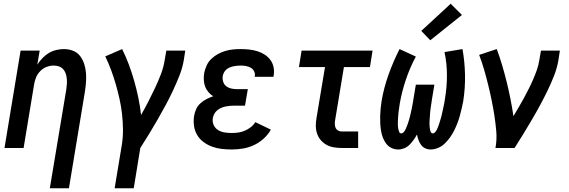

<svg xmlns="http://www.w3.org/2000/svg" viewBox="-20 -790 3040 1025"><path d="M246 215 334 -313Q336 -327 337 -342Q338 -357 336.5 -371Q335 -385 330.5 -398Q326 -411 317 -421Q308 -431 294.5 -435.5Q281 -440 266 -440Q247 -440 228 -432.5Q209 -425 194.5 -410Q180 -395 172.5 -376.5Q165 -358 162 -339L106 0H4L90 -520H192L179 -445Q191 -463 206.5 -479.5Q222 -496 240.5 -507Q259 -518 280 -523Q301 -528 321 -528Q347 -528 370 -519Q393 -510 407.5 -491Q422 -472 429.5 -448.5Q437 -425 439 -400.5Q441 -376 439 -350Q437 -324 433 -299L348 215Z M592 215 630 -14Q637 -57 636.5 -98.5Q636 -140 631.5 -181Q627 -222 618 -262Q609 -302 598 -340.5Q587 -379 573 -416.5Q559 -454 542 -489L632 -528Q652 -488 668 -445Q684 -402 696.5 -358Q709 -314 718.5 -268.5Q728 -223 733 -176Q753 -211 771.5 -247Q790 -283 807 -319Q824 -355 838.5 -392.5Q853 -430 859 -468L868 -520H969L961 -468Q954 -427 938 -386.5Q922 -346 903.5 -306.5Q885 -267 864 -228Q843 -189 821 -151Q799 -113 776 -75Q753 -37 729 0L694 215Z M1218 8Q1190 8 1163.5 5Q1137 2 1112.5 -7Q1088 -16 1067 -31.5Q1046 -47 1033 -68.5Q1020 -90 1016 -116.5Q1012 -143 1016 -170Q1019 -189 1027 -207Q1035 -225 1050 -238.5Q1065 -252 1082.5 -261Q1100 -270 1118 -276Q1104 -285 1092.5 -298.5Q1081 -312 1075 -328Q1069 -344 1068 -362.5Q1067 -381 1070 -400Q1074 -420 1083 -440Q1092 -460 1108 -475.5Q1124 -491 1143.5 -501.5Q1163 -512 1183 -518Q1203 -524 1224 -526Q1245 -528 1265 -528Q1288 -528 1310.5 -525.5Q1333 -523 1354 -516.5Q1375 -510 1393 -498.5Q1411 -487 1423.5 -470Q1436 -453 1440.5 -431Q1445 -409 1441 -387Q1441 -385 1440.5 -383Q1440 -381 1440 -380H1340Q1340 -380 1340 -381Q1340 -382 1340 -382Q1343 -397 1336.5 -409.5Q1330 -422 1318.5 -428.5Q1307 -435 1293.5 -437.5Q1280 -440 1265 -440Q1255 -440 1245.5 -439Q1236 -438 1226 -436Q1216 -434 1206.5 -430Q1197 -426 1189 -419.5Q1181 -413 1176 -403.5Q1171 -394 1169 -384Q1167 -368 1171.5 -353.5Q1176 -339 1187.5 -330Q1199 -321 1214.5 -317.5Q1230 -314 1246 -314H1303L1288 -226H1231Q1220 -226 1208 -225Q1196 -224 1184 -221.5Q1172 -219 1160.5 -214Q1149 -209 1139.5 -201Q1130 -193 1124 -182Q1118 -171 1116 -159Q1113 -139 1121 -122Q1129 -105 1144.5 -95.5Q1160 -86 1179 -83Q1198 -80 1218 -80Q1235 -80 1252.5 -82.5Q1270 -85 1286.5 -92Q1303 -99 1318 -110.5Q1333 -122 1343 -138L1426 -98Q1411 -71 1387 -49.5Q1363 -28 1335 -15Q1307 -2 1277 3Q1247 8 1218 8Z M1805 0Q1783 0 1762 -3.5Q1741 -7 1723 -17Q1705 -27 1692 -42.5Q1679 -58 1672.5 -77.5Q1666 -97 1666 -118.5Q1666 -140 1670 -162L1715 -432H1576L1590 -520H1969L1955 -432H1816L1769 -148Q1767 -137 1767.5 -126Q1768 -115 1772 -106.5Q1776 -98 1785 -93Q1794 -88 1805 -88H1892V0Z M2106 8Q2086 8 2069 -0.5Q2052 -9 2041 -24Q2030 -39 2023.5 -56.5Q2017 -74 2014 -93Q2011 -112 2010 -131.5Q2009 -151 2009.5 -170.5Q2010 -190 2012 -210Q2014 -230 2017 -250Q2029 -321 2054 -391Q2079 -461 2113 -528L2200 -488Q2168 -428 2146.5 -364Q2125 -300 2114 -236Q2113 -229 2112 -222Q2111 -215 2110 -208Q2109 -201 2108 -194Q2107 -187 2106.5 -180Q2106 -173 2105.5 -166Q2105 -159 2104.5 -152Q2104 -145 2104 -138Q2104 -131 2104 -124Q2104 -117 2105 -110Q2106 -103 2107.5 -96.5Q2109 -90 2112 -84Q2115 -78 2122 -78Q2130 -78 2136 -85.5Q2142 -93 2145.5 -100.5Q2149 -108 2152 -116Q2155 -124 2158 -132Q2161 -140 2163 -148Q2165 -156 2167.5 -164Q2170 -172 2171.5 -180Q2173 -188 2175 -196Q2177 -204 2178.5 -212Q2180 -220 2181.5 -228Q2183 -236 2184.5 -244Q2186 -252 2187 -260L2200 -338H2299L2286 -260Q2285 -253 2284 -246Q2283 -239 2282 -232.5Q2281 -226 2280 -219Q2279 -212 2278 -205Q2277 -198 2276.5 -191.5Q2276 -185 2275.5 -178Q2275 -171 2274.5 -164Q2274 -157 2273.5 -150Q2273 -143 2273 -136.5Q2273 -130 2273 -123Q2273 -116 2274 -109.5Q2275 -103 2276 -96.5Q2277 -90 2280.5 -84Q2284 -78 2291 -78Q2297 -78 2302.5 -84Q2308 -90 2311.5 -96.5Q2315 -103 2317.5 -110Q2320 -117 2322.5 -123.5Q2325 -130 2327 -137Q2329 -144 2331 -150.5Q2333 -157 2335 -164Q2337 -171 2338.5 -178Q2340 -185 2341.5 -191.5Q2343 -198 2344.5 -205Q2346 -212 2347.5 -219Q2349 -226 2350.5 -233Q2352 -240 2353 -246.5Q2354 -253 2355 -260Q2366 -324 2366 -388Q2366 -452 2353 -512L2449 -528Q2461 -461 2462.5 -391Q2464 -321 2453 -250Q2449 -230 2444.5 -210Q2440 -190 2434.5 -170.5Q2429 -151 2421.5 -131.5Q2414 -112 2404.5 -93Q2395 -74 2382.5 -56.5Q2370 -39 2354.5 -24Q2339 -9 2319 -0.5Q2299 8 2279 8Q2263 8 2249.5 1.5Q2236 -5 2227.5 -17Q2219 -29 2214 -43Q2209 -57 2206 -72Q2198 -57 2188 -43Q2178 -29 2166 -17Q2154 -5 2138 1.5Q2122 8 2106 8ZM2277 -575 2229 -625 2386 -770 2446 -710Z M2625 0Q2633 -44 2629.5 -87Q2626 -130 2619.5 -172Q2613 -214 2604.5 -255.5Q2596 -297 2586 -337.5Q2576 -378 2564.5 -418Q2553 -458 2538 -497L2632 -528Q2648 -485 2661 -441Q2674 -397 2685 -352.5Q2696 -308 2705 -262.5Q2714 -217 2721 -170Q2735 -194 2749.5 -218Q2764 -242 2777 -266.5Q2790 -291 2802.5 -315.5Q2815 -340 2826 -365.5Q2837 -391 2846 -416.5Q2855 -442 2859 -468L2868 -520H2969L2961 -468Q2954 -427 2938 -386Q2922 -345 2903 -306Q2884 -267 2863 -228Q2842 -189 2819.5 -151Q2797 -113 2774 -75Q2751 -37 2727 0Z"/></svg>

Font: Iosevka SS04 Semibold
Style: Italic
Weight: 600
Italic angle: -9°
Monospace: yes
Designer: Belleve Invis
Foundry: Belleve Invis
Version: Version 19.0.0; ttfautohint (v1.8.4)